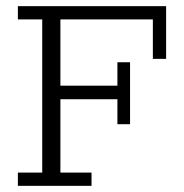

<svg xmlns="http://www.w3.org/2000/svg" viewBox="-20 -603 598 623"><path d="M38 0V-43H117V-540H38V-583H519V-412H476V-540H176V-325H361V-401H402V-200H361V-281H176V-43H277V0Z"/></svg>

Font: Rokkitt Light
Style: Regular
Weight: 300
Version: Version 3.103